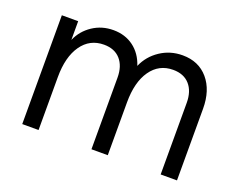

<svg xmlns="http://www.w3.org/2000/svg" viewBox="-88 -672 1032 829"><g transform="rotate(20 428.0 -258.0)"><path d="M608 -443Q543 -443 505.5 -389.5Q468 -336 468 -243V0H393V-329Q393 -382 366 -412.5Q339 -443 290 -443Q225 -443 187.5 -389.5Q150 -336 150 -243V0H75V-500H150V-414Q170 -460 212 -488Q254 -516 307 -516Q361 -516 400 -487Q439 -458 456 -406Q477 -455 522.5 -485.5Q568 -516 625 -516Q699 -516 742.5 -465Q786 -414 786 -329V0H711V-329Q711 -382 684 -412.5Q657 -443 608 -443Z"/></g></svg>

Font: MedMera Sans
Style: Regular
Weight: 400
Designer: Kasper Nordkvist
Foundry: UNCUT.wtf
Version: Version 1.300